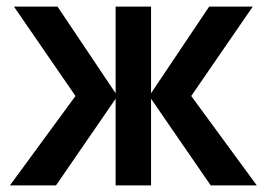

<svg xmlns="http://www.w3.org/2000/svg" viewBox="-20 -560 806 580"><path d="M10 0 208 -270 22.2 -540H153.8L329.3 -278.3V-540H436.3V-278.3L611.8 -540H743.5L557.7 -270L755.7 0H616.5L436.3 -261.7V0H329.3V-261.7L149.2 0Z"/></svg>

Font: Manrope ExtraLight
Style: Regular
Weight: 200
Designer: Mikhail Sharanda
Foundry: Mikhail Sharanda
Version: Version 4.505